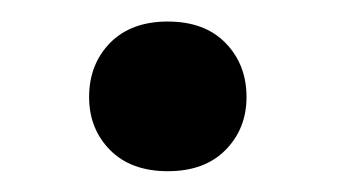

<svg xmlns="http://www.w3.org/2000/svg" viewBox="-20 -156 325 181"><path d="M64 -64.5Q64 -95.2 83.7 -115.5Q103.5 -135.7 138.2 -135.7Q172.9 -135.7 192.6 -115.5Q212.4 -95.2 212.4 -64.5Q212.4 -34.7 192.6 -14.6Q172.9 5.4 138.2 5.4Q103.5 5.4 83.7 -14.6Q64 -34.7 64 -64.5Z"/></svg>

Font: Roboto Condensed SemiBold
Style: Regular
Weight: 600
Designer: Christian Robertson
Foundry: Google
Version: Version 3.008; 2023